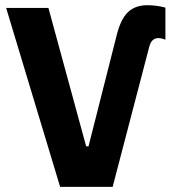

<svg xmlns="http://www.w3.org/2000/svg" viewBox="-20 -731 677 751"><path d="M435 -587.6Q451 -655 479.8 -682.8Q508.6 -710.6 555.8 -710.6Q572.6 -710.6 589.7 -708.6Q606.8 -706.6 627 -701.2V-575.6Q619 -579 612.2 -580.5Q605.4 -582 599.2 -582Q587 -582 577.9 -574.4Q568.8 -566.8 563.6 -547.4L420.6 0H215.2L4 -700H169.4L317 -158.6H326.2Z"/></svg>

Font: Fixel Variable
Style: Regular
Weight: 100
Width: 3
Designer: AlfaBravo + MacPaw
Foundry: Kyrylo Tkachov, Marchela Mozhyna, Serhii Makarenko, Maria Weinstein, Zakhar Kryvoshyya
Version: Version 1.211